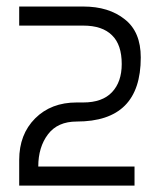

<svg xmlns="http://www.w3.org/2000/svg" viewBox="-20 -580 500 600"><path d="M40 -559.6Q89.8 -559.6 240.2 -559.6Q320.3 -559.6 370.1 -519.5Q419.9 -480.5 419.9 -400.4Q419.9 -299.8 370.1 -250Q320.3 -200.2 219.7 -200.2Q160.2 -200.2 129.9 -160.2Q99.6 -120.1 99.6 -59.6Q200.2 -59.6 400.4 -59.6Q400.4 -44.9 400.4 0Q309.6 0 40 0Q40 -19.5 40 -80.1Q40 -160.2 89.8 -210Q139.6 -259.8 219.7 -259.8Q224.6 -259.8 230.5 -259.8Q235.4 -259.8 240.2 -259.8Q299.8 -259.8 330.1 -292Q360.4 -324.2 360.4 -379.9Q360.4 -440.4 330.1 -469.7Q299.8 -500 240.2 -500Q172.9 -500 40 -500Q40 -514.6 40 -559.6Z"/></svg>

Font: Moonwalk
Style: Regular
Weight: 400
Designer: BarCoded
Foundry: BarCoded
Version: Version 1.0